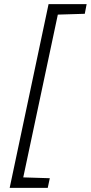

<svg xmlns="http://www.w3.org/2000/svg" viewBox="-20 -763 441 933"><path d="M27 150 216 -743H401L392 -696L261 -692L93 99L222 103L212 150Z"/></svg>

Font: Saira SemiExpanded Light
Style: Italic
Weight: 300
Width: 6
Italic angle: -12°
Designer: Hector Gatti with collaboration of the Omnibus-Type team
Foundry: Omnibus-Type
Version: Version 1.101